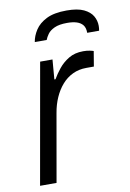

<svg xmlns="http://www.w3.org/2000/svg" viewBox="-83 -775 558 826"><g transform="rotate(-10 196.0 -361.5)"><path d="M24 0 117 -526H171L164 -440H169Q181 -461 199 -483.5Q217 -506 243.5 -522Q270 -538 307 -538Q323 -538 335 -535.5Q347 -533 352 -531L341 -465H308Q275 -465 248 -452Q221 -439 201 -416Q181 -393 167.5 -362.5Q154 -332 148 -296L96 0ZM267 -723Q315 -723 342 -710Q369 -697 380.5 -677Q392 -657 392 -634Q392 -629 391.5 -623.5Q391 -618 390 -613H338Q338 -635 328.5 -647Q319 -659 302 -664.5Q285 -670 260 -670Q225 -670 204.5 -660.5Q184 -651 174.5 -637.5Q165 -624 161 -613H109Q113 -639 129.5 -664.5Q146 -690 179 -706.5Q212 -723 267 -723Z"/></g></svg>

Font: Archivo SemiBold Light
Style: Italic
Weight: 300
Italic angle: -10°
Version: Version 2.001